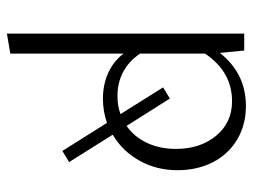

<svg xmlns="http://www.w3.org/2000/svg" viewBox="-110 -348 747 568"><g transform="rotate(90 264.0 -64.5)"><path d="M379 -24 460 105 427 125 344 -7Q310 5 272 5Q231 5 196.5 -10.5Q162 -26 139 -56V279L80 289V-413H130L137 -341Q198 -418 294 -418Q350 -418 393.5 -392Q437 -366 460.5 -320Q484 -274 484 -216Q484 -153 455.5 -102.5Q427 -52 379 -24ZM318 -47 239 -173 272 -193 353 -65Q385 -87 403 -125Q421 -163 421 -211Q421 -283 382 -330Q343 -377 280 -377Q193 -377 139 -297V-105Q161 -72 193 -55Q225 -38 264 -38Q294 -38 318 -47Z"/></g></svg>

Font: Ysabeau Infant Semilight
Style: Regular
Weight: 300
Designer: Christian Thalmann (Catharsis Fonts)
Version: Version 0.003